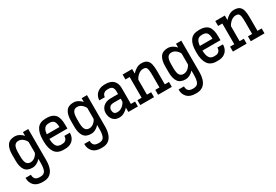

<svg xmlns="http://www.w3.org/2000/svg" viewBox="54 -1508 3970 2759"><g transform="rotate(-30 2038.5 -128.5)"><path d="M208.5 5.9Q124.5 5.9 86.9 -48.3Q49.3 -102.5 49.3 -203.6V-303.2Q49.3 -404.3 86.9 -458.5Q124.5 -512.7 208.5 -512.7Q248.5 -512.7 283.9 -493.9Q319.3 -475.1 345.7 -444.3V-506.8H434.1V11.7Q434.1 85 415.3 140.1Q396.5 195.3 355.5 225.8Q314.5 256.3 249 256.3H233.4Q140.6 256.3 95 208.5Q49.3 160.6 49.3 90.8V81.5H138.7V85.9Q138.7 126.5 159.9 150.6Q181.2 174.8 238.3 174.8H242.2Q302.7 174.8 324.2 134.8Q345.7 94.7 345.7 6.8V-62.5Q319.3 -31.7 283.9 -12.9Q248.5 5.9 208.5 5.9ZM224.6 -431.2Q181.2 -431.2 159.7 -397.7Q138.2 -364.3 138.2 -280.8V-226.1Q138.2 -142.6 159.7 -109.1Q181.2 -75.7 224.6 -75.7Q266.1 -75.7 299.1 -103Q332 -130.4 345.7 -163.6V-343.3Q332 -376.5 299.1 -403.8Q266.1 -431.2 224.6 -431.2Z M725.1 5.9Q626.5 5.9 581.8 -60.1Q537.1 -126 537.1 -242.2V-270.5Q537.1 -386.2 581.8 -449.5Q626.5 -512.7 725.1 -512.7H743.7Q835 -512.7 879.9 -462.9Q924.8 -413.1 924.8 -294.9V-231.4H626Q627.9 -153.8 651.9 -114.7Q675.8 -75.7 730 -75.7H744.1Q779.3 -75.7 798.8 -88.1Q818.4 -100.6 826.2 -119.6Q834 -138.7 834 -158.7V-162.1H924.8V-153.8Q924.8 -114.7 906.7 -78.1Q888.7 -41.5 849.9 -17.8Q811 5.9 749.5 5.9ZM730 -431.2Q681.2 -431.2 657 -401.1Q632.8 -371.1 627.4 -307.6H836.4Q835.4 -378.9 812.7 -405Q790 -431.2 743.2 -431.2Z M1183.1 5.9Q1099.1 5.9 1061.5 -48.3Q1023.9 -102.5 1023.9 -203.6V-303.2Q1023.9 -404.3 1061.5 -458.5Q1099.1 -512.7 1183.1 -512.7Q1223.1 -512.7 1258.5 -493.9Q1293.9 -475.1 1320.3 -444.3V-506.8H1408.7V11.7Q1408.7 85 1389.9 140.1Q1371.1 195.3 1330.1 225.8Q1289.1 256.3 1223.6 256.3H1208Q1115.2 256.3 1069.6 208.5Q1023.9 160.6 1023.9 90.8V81.5H1113.3V85.9Q1113.3 126.5 1134.5 150.6Q1155.8 174.8 1212.9 174.8H1216.8Q1277.3 174.8 1298.8 134.8Q1320.3 94.7 1320.3 6.8V-62.5Q1293.9 -31.7 1258.5 -12.9Q1223.1 5.9 1183.1 5.9ZM1199.2 -431.2Q1155.8 -431.2 1134.3 -397.7Q1112.8 -364.3 1112.8 -280.8V-226.1Q1112.8 -142.6 1134.3 -109.1Q1155.8 -75.7 1199.2 -75.7Q1240.7 -75.7 1273.7 -103Q1306.6 -130.4 1320.3 -163.6V-343.3Q1306.6 -376.5 1273.7 -403.8Q1240.7 -431.2 1199.2 -431.2Z M1652.8 5.9Q1610.8 5.9 1583.5 -9.3Q1556.2 -24.4 1540.5 -47.9Q1524.9 -71.3 1518.3 -97.2Q1511.7 -123 1511.7 -144.5V-150.4Q1511.7 -186 1529.8 -219.7Q1547.9 -253.4 1586.4 -275.1Q1625 -296.9 1686 -296.9H1802.7V-337.9Q1802.7 -384.3 1784.2 -407.7Q1765.6 -431.2 1712.9 -431.2Q1674.3 -431.2 1653.3 -418.2Q1632.3 -405.3 1624.3 -387.7Q1616.2 -370.1 1616.2 -356V-352.5H1525.4V-356Q1525.4 -391.6 1543.9 -427.7Q1562.5 -463.9 1603.8 -488.3Q1645 -512.7 1712.9 -512.7Q1803.2 -512.7 1847.4 -468.3Q1891.6 -423.8 1891.6 -343.8V-81.5H1960.9V0H1802.7V-71.8Q1773.9 -38.1 1735.1 -16.1Q1696.3 5.9 1652.8 5.9ZM1691.4 -220.7Q1639.2 -220.7 1619.9 -198Q1600.6 -175.3 1600.6 -150.4V-145Q1600.6 -132.3 1604.7 -116Q1608.9 -99.6 1623 -87.6Q1637.2 -75.7 1667 -75.7Q1699.7 -75.7 1726.8 -90.3Q1753.9 -105 1773.4 -127Q1793 -148.9 1802.7 -170.4V-220.7Z M2000 0V-81.5H2069.8V-425.3H2000V-506.8H2158.2V-430.7Q2187.5 -465.8 2227.3 -489.3Q2267.1 -512.7 2312 -512.7Q2369.1 -512.7 2400.1 -489.5Q2431.2 -466.3 2442.9 -420.2Q2454.6 -374 2454.6 -304.7V-81.5H2523.9V0H2296.4V-81.5H2365.7V-280.8Q2365.7 -338.9 2360.6 -371.6Q2355.5 -404.3 2340.1 -417.7Q2324.7 -431.2 2293.9 -431.2Q2263.2 -431.2 2235.6 -414.8Q2208 -398.4 2187.7 -374.5Q2167.5 -350.6 2158.2 -328.6V-81.5H2228V0Z M2748 5.9Q2664.1 5.9 2626.5 -48.3Q2588.9 -102.5 2588.9 -203.6V-303.2Q2588.9 -404.3 2626.5 -458.5Q2664.1 -512.7 2748 -512.7Q2788.1 -512.7 2823.5 -493.9Q2858.9 -475.1 2885.3 -444.3V-506.8H2973.6V11.7Q2973.6 85 2954.8 140.1Q2936 195.3 2895 225.8Q2854 256.3 2788.6 256.3H2772.9Q2680.2 256.3 2634.5 208.5Q2588.9 160.6 2588.9 90.8V81.5H2678.2V85.9Q2678.2 126.5 2699.5 150.6Q2720.7 174.8 2777.8 174.8H2781.7Q2842.3 174.8 2863.8 134.8Q2885.3 94.7 2885.3 6.8V-62.5Q2858.9 -31.7 2823.5 -12.9Q2788.1 5.9 2748 5.9ZM2764.2 -431.2Q2720.7 -431.2 2699.2 -397.7Q2677.7 -364.3 2677.7 -280.8V-226.1Q2677.7 -142.6 2699.2 -109.1Q2720.7 -75.7 2764.2 -75.7Q2805.7 -75.7 2838.6 -103Q2871.6 -130.4 2885.3 -163.6V-343.3Q2871.6 -376.5 2838.6 -403.8Q2805.7 -431.2 2764.2 -431.2Z M3264.6 5.9Q3166 5.9 3121.3 -60.1Q3076.7 -126 3076.7 -242.2V-270.5Q3076.7 -386.2 3121.3 -449.5Q3166 -512.7 3264.6 -512.7H3283.2Q3374.5 -512.7 3419.4 -462.9Q3464.4 -413.1 3464.4 -294.9V-231.4H3165.5Q3167.5 -153.8 3191.4 -114.7Q3215.3 -75.7 3269.5 -75.7H3283.7Q3318.8 -75.7 3338.4 -88.1Q3357.9 -100.6 3365.7 -119.6Q3373.5 -138.7 3373.5 -158.7V-162.1H3464.4V-153.8Q3464.4 -114.7 3446.3 -78.1Q3428.2 -41.5 3389.4 -17.8Q3350.6 5.9 3289.1 5.9ZM3269.5 -431.2Q3220.7 -431.2 3196.5 -401.1Q3172.4 -371.1 3167 -307.6H3376Q3375 -378.9 3352.3 -405Q3329.6 -431.2 3282.7 -431.2Z M3537.6 0V-81.5H3607.4V-425.3H3537.6V-506.8H3695.8V-430.7Q3725.1 -465.8 3764.9 -489.3Q3804.7 -512.7 3849.6 -512.7Q3906.7 -512.7 3937.7 -489.5Q3968.8 -466.3 3980.5 -420.2Q3992.2 -374 3992.2 -304.7V-81.5H4061.5V0H3834V-81.5H3903.3V-280.8Q3903.3 -338.9 3898.2 -371.6Q3893.1 -404.3 3877.7 -417.7Q3862.3 -431.2 3831.5 -431.2Q3800.8 -431.2 3773.2 -414.8Q3745.6 -398.4 3725.3 -374.5Q3705.1 -350.6 3695.8 -328.6V-81.5H3765.6V0Z"/></g></svg>

Font: Kay Pho Du SemiBold
Style: Regular
Weight: 600
Designer: Victor Gaultney, Khu Oo Reh
Foundry: SIL International
Version: Version 3.000